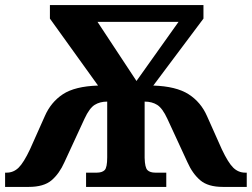

<svg xmlns="http://www.w3.org/2000/svg" viewBox="-20 -734 989 754"><path d="M0 0V-56H6Q33 -56 53 -75.5Q73 -95 98 -148L156 -278Q180 -333 227 -364Q274 -395 365 -398L176 -661V-714H779V-661L582 -398Q672 -395 720.5 -364Q769 -333 793 -278L851 -148Q876 -95 896 -75.5Q916 -56 943 -56H949V0H855Q797 0 766.5 -26Q736 -52 716 -97L637 -268Q618 -309 597.5 -322Q577 -335 548 -335V-114Q549 -76 559 -66Q569 -56 590 -56H633V0H318V-56H360Q381 -56 391 -66Q401 -76 401 -116V-335Q372 -335 351.5 -322Q331 -309 312 -268L233 -97Q213 -52 182.5 -26Q152 0 93 0ZM516 -416 681 -648H363Z"/></svg>

Font: Noto Serif SemiCondensed ExtraBold
Style: Regular
Weight: 800
Width: 4
Designer: Monotype Design Team
Foundry: Monotype Imaging Inc.
Version: Version 2.015